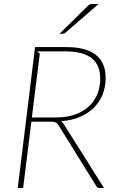

<svg xmlns="http://www.w3.org/2000/svg" viewBox="-20 -938 594 958"><path d="M139 -352H261Q310.5 -352 351 -365.5Q391.5 -379 420.2 -404.2Q449 -429.5 464.5 -465.5Q480 -501.5 480 -546.5Q480 -615 436.5 -648.2Q393 -681.5 309.5 -681.5H165.5L178.5 -670.5ZM312 -703Q408 -703 457.5 -664.8Q507 -626.5 507 -550Q507 -502.5 490.8 -463.8Q474.5 -425 445 -397.2Q415.5 -369.5 374.5 -353Q333.5 -336.5 284.5 -333.5Q292.5 -327.5 298.5 -318L499 0H477.5Q472 0 468.2 -1.5Q464.5 -3 461 -8.5L272.5 -312.5Q265.5 -323 257.2 -327Q249 -331 230.5 -331H136.5L95.5 0H68.5L155 -703ZM472 -918 305.5 -774Q299.5 -769.5 292.5 -769.5H277L418.5 -909Q423.5 -914.5 428.2 -916.2Q433 -918 441.5 -918Z"/></svg>

Font: Lato ExtraLight
Style: Italic
Weight: 275
Italic angle: -7°
Designer: Lukasz Dziedzic with Adam Twardoch and Botio Nikoltchev
Foundry: tyPoland Lukasz Dziedzic
Version: Version 2.015; 2015-08-06; http://www.latofonts.com/